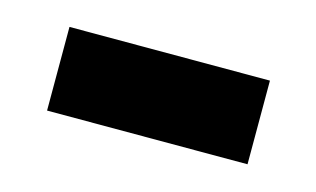

<svg xmlns="http://www.w3.org/2000/svg" viewBox="-33 -385 387 235"><g transform="rotate(15 161.0 -268.0)"><path d="M34 -215V-321H288V-215Z"/></g></svg>

Font: Noto Sans Medefaidrin SemiBold
Style: Regular
Weight: 600
Designer: Dalton Maag Ltd
Foundry: Dalton Maag Ltd
Version: Version 1.002; ttfautohint (v1.8.4.7-5d5b)